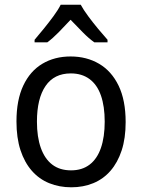

<svg xmlns="http://www.w3.org/2000/svg" viewBox="-20 -786 603 816"><path d="M283 10Q232 10 189 -7.5Q146 -25 115 -60.5Q84 -96 67 -148Q50 -200 50 -270Q50 -361 79 -422.5Q108 -484 160 -515Q212 -546 280 -546Q348 -546 401 -515Q454 -484 484 -422Q514 -360 514 -267Q514 -198 497 -146.5Q480 -95 449.5 -60Q419 -25 376.5 -7.5Q334 10 283 10ZM282 -62Q329 -62 361 -86.5Q393 -111 409 -157.5Q425 -204 425 -269Q425 -334 409 -380Q393 -426 360.5 -450Q328 -474 281 -474Q210 -474 173.5 -420.5Q137 -367 137 -269Q137 -204 153.5 -157.5Q170 -111 202 -86.5Q234 -62 282 -62ZM127 -617Q145 -638 166.5 -664.5Q188 -691 207.5 -717.5Q227 -744 238 -766H323Q335 -744 355 -717Q375 -690 397 -663.5Q419 -637 437 -617V-606H381Q357 -623 331.5 -649Q306 -675 280 -702Q255 -675 229.5 -649Q204 -623 181 -606H127Z"/></svg>

Font: Noto Sans Mono SemiCondensed
Style: Regular
Weight: 400
Width: 4
Designer: Monotype Design Team
Foundry: Monotype Imaging Inc.
Version: Version 2.010